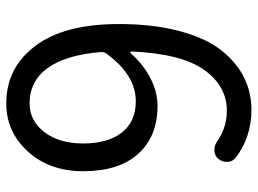

<svg xmlns="http://www.w3.org/2000/svg" viewBox="-122 -664 800 595"><g transform="rotate(-90 277.5 -367.0)"><path d="M260.7 -345.7Q341.8 -345.7 408.2 -436.5Q414.1 -444.3 413.1 -454.1Q404.3 -562.5 363.8 -618.7Q323.2 -674.8 253.9 -674.8Q200.2 -674.8 165 -628.9Q129.9 -583 129.9 -508.8Q129.9 -432.6 163.6 -389.2Q197.3 -345.7 260.7 -345.7ZM85.9 -36.1Q73.2 -45.9 72.8 -62Q72.3 -78.1 83 -90.8Q92.8 -101.6 108.4 -102.1Q124 -102.5 135.7 -93.8Q179.7 -63.5 231.4 -63.5Q307.6 -63.5 357.9 -133.8Q408.2 -204.1 415 -359.4Q415 -361.3 412.6 -362.3Q410.2 -363.3 409.2 -361.3Q376 -323.2 333 -300.8Q290 -278.3 246.1 -278.3Q152.3 -278.3 98.1 -337.9Q43.9 -397.5 43.9 -508.8Q43.9 -613.3 105 -680.2Q166 -747.1 253.9 -747.1Q364.3 -747.1 432.1 -657.2Q500 -567.4 500 -398.4Q500 -291 478 -209.5Q456.1 -127.9 418.5 -80.6Q380.9 -33.2 334.5 -10.3Q288.1 12.7 234.4 12.7Q149.4 12.7 85.9 -36.1Z"/></g></svg>

Font: Gen Jyuu GothicX Regular
Style: Regular
Weight: 400
Designer: [Source Han Sans]
Ryoko NISHIZUKA  (kana & ideographs); Paul D. Hunt (Latin, Greek & Cyrillic); Wenlong ZHANG  (bopomofo
Version: Version 1.002.20150607